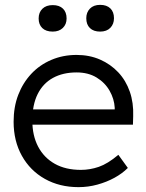

<svg xmlns="http://www.w3.org/2000/svg" viewBox="-20 -760 602 790"><path d="M36 -259Q36 -320 55 -369.5Q74 -419 108.5 -456Q143 -493 191 -513.5Q239 -534 295 -534Q348 -534 391.5 -515Q435 -496 466.5 -462.5Q498 -429 514 -383Q530 -337 528 -282L527 -247H92L81 -310H470L452 -293V-317Q450 -353 431 -386.5Q412 -420 377.5 -441Q343 -462 295 -462Q239 -462 198 -439.5Q157 -417 135 -373Q113 -329 113 -264Q113 -202 137 -156.5Q161 -111 205.5 -86Q250 -61 313 -61Q350 -61 386.5 -73.5Q423 -86 467 -123L506 -69Q483 -46 451 -28.5Q419 -11 381 -0.5Q343 10 303 10Q225 10 164.5 -24Q104 -58 70 -119Q36 -180 36 -259ZM335 -685Q335 -709 350 -724.5Q365 -740 392 -740Q419 -740 434 -725.5Q449 -711 449 -685Q449 -661 434 -645.5Q419 -630 392 -630Q365 -630 350 -644.5Q335 -659 335 -685ZM139 -684Q139 -709 154.5 -724Q170 -739 197 -739Q224 -739 239 -724.5Q254 -710 254 -684Q254 -660 238.5 -645Q223 -630 197 -630Q169 -630 154 -644.5Q139 -659 139 -684Z"/></svg>

Font: Our Lexend Light
Style: Regular
Weight: 300
Designer: Bonnie Shaver-Troup, Thomas Jockin
Foundry: Lexend
Version: Version 1.007